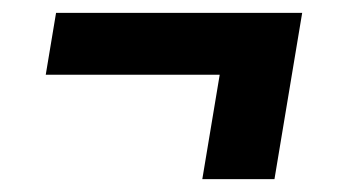

<svg xmlns="http://www.w3.org/2000/svg" viewBox="-20 -408 540 298"><path d="M294 -130 321 -292H51L67 -388H449L406 -130Z"/></svg>

Font: Iosevka Web
Style: Bold Italic
Weight: 700
Italic angle: -9°
Monospace: yes
Designer: Belleve Invis
Foundry: Belleve Invis
Version: Version 28.0.3; ttfautohint (v1.8.3)